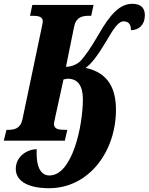

<svg xmlns="http://www.w3.org/2000/svg" viewBox="-41 -740 782 1010"><path d="M217 250C427 250 569 57 569 -163C569 -267 533 -357 409 -383C437 -401 472 -446 518 -523C551 -579 582 -635 616 -627C642 -625 648 -601 648 -581C691 -582 721 -610 721 -660C721 -694 704 -720 655 -720C591 -720 540 -668 478 -559C434 -483 402 -440 384 -421C365 -400 328 -387 306 -389L349 -600C359 -650 392 -657 428 -657H439L451 -714H129L117 -657H127C161 -657 184 -653 184 -627C184 -621 182 -611 179 -598L77 -112C67 -64 35 -57 3 -57H-7L-21 0H300L313 -57H302C268 -57 243 -61 243 -87C243 -93 245 -103 250 -126L293 -322C305 -324 310 -326 315 -326C370 -326 395 -286 395 -218C395 -79 340 183 219 183C171 183 148 134 152 45C104 45 42 81 42 149C42 206 96 250 217 250Z"/></svg>

Font: Noto Serif ExtraCondensed Black
Style: Italic
Weight: 900
Width: 2
Italic angle: -12°
Designer: Monotype Design Team
Foundry: Monotype Imaging Inc.
Version: Version 2.014